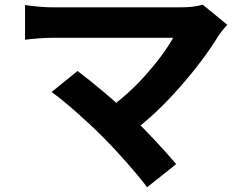

<svg xmlns="http://www.w3.org/2000/svg" viewBox="-20 -736 1040 825"><path d="M945.6 -617Q929 -597.6 921 -586Q856.2 -479.2 752.3 -361Q648.4 -242.8 541.2 -163.6L435.6 -261.8Q525.2 -323.8 603.3 -410.9Q681.4 -498 724.2 -573.6H205Q178.2 -573.6 143.8 -570.9Q109.4 -568.2 87.6 -565.4V-714.6Q107.8 -710.8 143.9 -707.6Q180 -704.4 205 -704.4H753Q815.2 -704.4 851 -716L956.4 -629.6ZM201.6 -340.6 313.2 -431Q360.2 -395.8 424.6 -341.8Q489 -287.8 542.6 -237.4Q593 -189.6 646.4 -132.3Q699.8 -75 737 -30.8L612.2 68.6Q581.6 27.4 526.5 -35.3Q471.4 -98 420.2 -149.4Q372 -197.6 308.3 -253.9Q244.6 -310.2 201.6 -340.6Z"/></svg>

Font: 寒蝉端黑体 Light
Style: Regular
Weight: 300
Designer: ChillDuanSans {Warren2060}; 
Source Han Sans {Ryoko NISHIZUKA 西塚涼子 (kana, bopomofo & ideographs); Paul D. Hunt (Latin, G
Foundry: ChillType&Adobe
Version: Version 1.300;Glyphs 3.3 (3306)